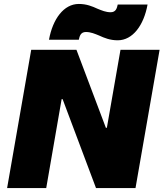

<svg xmlns="http://www.w3.org/2000/svg" viewBox="-20 -952 828 972"><path d="M16 0H214L292 -450H297L466 0H666L788 -700H590L521 -305H516L367 -700H138ZM228 -751H379C383 -769 388 -790 415 -790C439 -790 460 -781 482 -772C508 -760 537 -748 576 -748C652 -748 708 -824 727 -929H576C572 -911 567 -890 540 -890C516 -890 495 -899 473 -908C447 -920 418 -932 379 -932C303 -932 247 -856 228 -751Z"/></svg>

Font: Fixel Display Black
Style: Italic
Weight: 900
Italic angle: -10°
Designer: AlfaBravo + MacPaw
Foundry: Kyrylo Tkachov, Marchela Mozhyna, Serhii Makarenko, Maria Weinstein, Zakhar Kryvoshyya
Version: Version 1.210;Glyphs 3.2 (3217)